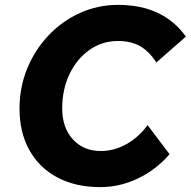

<svg xmlns="http://www.w3.org/2000/svg" viewBox="-20 -751 782 787"><path d="M585 -238 675 -119Q620 -55 545.5 -19.5Q471 16 391 16Q290 16 215.5 -23.5Q141 -63 100.5 -135.5Q60 -208 60 -306Q60 -393 91.5 -470Q123 -547 179 -606Q235 -665 308 -698Q381 -731 464 -731Q649 -731 742 -601L621 -495Q590 -542 553 -562.5Q516 -583 463 -583Q399 -583 347 -546.5Q295 -510 265 -447.5Q235 -385 235 -306Q235 -228 278.5 -180Q322 -132 393 -132Q448 -132 498 -160Q548 -188 585 -238Z"/></svg>

Font: Wix Madefor Text ExtraBold
Style: Italic
Weight: 800
Italic angle: -12°
Designer: Dalton Maag Ltd
Foundry: Dalton Maag Ltd
Version: Version 3.100